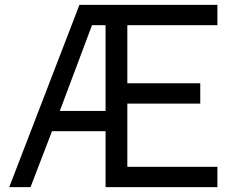

<svg xmlns="http://www.w3.org/2000/svg" viewBox="-20 -773 963 793"><path d="M416 -231H194.8L106 0H18.1L308.1 -752.9H877.9V-668.9H505.9V-429.2H807.1V-345.2H505.9V-84H877.9V0H416ZM416 -314.9V-668.9H359.9L227.1 -314.9Z"/></svg>

Font: Standard
Style: Regular
Weight: 400
Designer: Bryce Wilner
Version: Version 2.000;PS 2.0;hotconv 16.6.51;makeotf.lib2.5.65220 DE